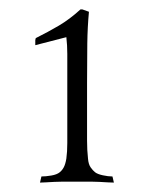

<svg xmlns="http://www.w3.org/2000/svg" viewBox="-20 -685 309 408"><path d="M55 -600 56 -604Q82 -617 105 -630.5Q128 -644 151 -665H155L169 -660Q166 -628 165.5 -592.5Q165 -557 165 -508V-453Q165 -428 165 -412.5Q165 -397 165 -386Q165 -375 165.5 -366.5Q166 -358 167 -348Q168 -336 172.5 -329.5Q177 -323 182 -319Q187 -315 198.5 -312.5Q210 -310 219 -310L222 -297Q217 -297 208.5 -297.5Q200 -298 191 -298.5Q182 -299 173.5 -299Q165 -299 161 -299H127Q122 -299 113.5 -299Q105 -299 95.5 -298.5Q86 -298 77.5 -297.5Q69 -297 65 -297L68 -310Q77 -310 89 -312Q101 -314 107 -319Q112 -323 115.5 -329.5Q119 -336 121 -348Q122 -356 122.5 -363.5Q123 -371 123 -381Q123 -391 123 -404.5Q123 -418 123 -439V-506Q123 -530 123 -545Q123 -560 123 -570.5Q123 -581 122.5 -588.5Q122 -596 121 -606L55 -589Z"/></svg>

Font: Quattrocento
Style: Regular
Weight: 400
Designer: Pablo Impallari
Foundry: Pablo Impallari, Igino Marini, Branda Gallo
Version: Version 2.000